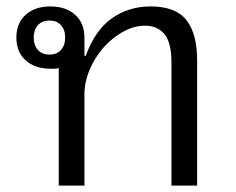

<svg xmlns="http://www.w3.org/2000/svg" viewBox="-20 -578 736 598"><path d="M163 -366Q156 -364 150 -364Q144 -364 137 -364Q89 -364 60 -390Q31 -416 31 -461Q31 -506 60 -532Q89 -558 137 -558Q185 -558 214 -532Q243 -506 243 -461V-404H247Q276 -484 328.5 -521Q381 -558 449 -558Q527 -558 560.5 -515.5Q594 -473 594 -390V0H514V-383Q514 -446 492 -472Q470 -498 432 -498Q397 -498 363 -479Q329 -460 302.5 -430Q276 -400 259.5 -361.5Q243 -323 243 -284V0H163ZM134 -408Q157 -408 170 -422.5Q183 -437 183 -461Q183 -485 170 -499.5Q157 -514 134 -514Q111 -514 98 -499.5Q85 -485 85 -461Q85 -437 98 -422.5Q111 -408 134 -408Z"/></svg>

Font: IBM Plex Sans Thai Looped
Style: Regular
Weight: 400
Designer: Mike Abbink, Paul van der Laan, Pieter van Rosmalen, Ben Mitchell, Mark Frömberg
Foundry: Bold Monday
Version: Version 1.1